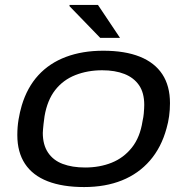

<svg xmlns="http://www.w3.org/2000/svg" viewBox="-20 -744 758 776"><path d="M320 12Q233 12 172.5 -11.5Q112 -35 81 -82Q50 -129 50 -198Q50 -231 55 -261Q60 -291 68 -318Q90 -391 135 -440Q180 -489 246.5 -514Q313 -539 397 -539Q485 -539 545 -515Q605 -491 636 -444Q667 -397 667 -327Q667 -300 663.5 -274.5Q660 -249 653 -225Q632 -148 586 -95Q540 -42 473 -15Q406 12 320 12ZM324 -67Q383 -67 431.5 -86.5Q480 -106 513 -147.5Q546 -189 556 -254Q560 -272 561 -284.5Q562 -297 562.5 -305Q563 -313 563 -320Q563 -369 542 -399.5Q521 -430 483 -445Q445 -460 393 -460Q334 -460 284.5 -440.5Q235 -421 203 -380Q171 -339 160 -274Q157 -255 156 -243Q155 -231 154 -222.5Q153 -214 153 -207Q153 -159 174 -127.5Q195 -96 233.5 -81.5Q272 -67 324 -67ZM385 -591 261 -719V-724H376L465 -591Z"/></svg>

Font: Archivo Expanded
Style: Italic
Weight: 400
Width: 7
Italic angle: -10°
Designer: Hector Gatti
Foundry: Omnibus-Type
Version: Version 2.001